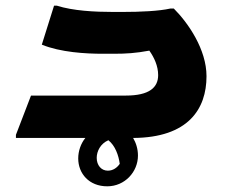

<svg xmlns="http://www.w3.org/2000/svg" viewBox="-20 -485 800 675"><path d="M706 -217C706 -311 642 -404 591 -455H579C539 -446 474 -443 410 -443H378C312 -443 237 -447 180 -465H170L127 -328C193 -301 281 -296 341 -296H380C423 -296 457 -298 505 -307C522 -283 536 -253 536 -221C536 -178 506 -149 422 -149H89L36 -11V0H280C264 20 255 46 255 72C255 125 293 170 357 170C419 170 465 119 465 62C465 38 458 17 448 0C642 -1 706 -102 706 -217ZM359 115C336 115 320 96 320 70C320 47 333 20 361 8C385 27 397 61 401 91C392 104 378 115 359 115Z"/></svg>

Font: Kufam Arabic Latin Roman Bold
Style: Regular
Weight: 700
Designer: Wael Morcos & Artur Schmal
Version: Version 1.200;PS 001.200;hotconv 1.0.88;makeotf.lib2.5.64775